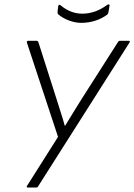

<svg xmlns="http://www.w3.org/2000/svg" viewBox="-20 -837 599 857"><path d="M104 0Q101 0 99.5 -2Q98 -4 101 -8L239 -226L100 -647Q99 -651 101 -653Q103 -655 106 -655H144Q148 -655 151 -650L232 -396Q241 -366 251 -336Q261 -306 269 -276H271Q289 -306 307 -335Q325 -364 343 -393L507 -650Q509 -653 511 -654Q513 -655 515 -655H555Q558 -655 559 -653Q560 -651 558 -647L150 -5Q149 -2 146.5 -1Q144 0 141 0ZM343 -735Q316 -735 288 -745.5Q260 -756 240 -773Q236 -777 237 -786L240 -810Q241 -815 244 -815.5Q247 -816 251 -813Q272 -795 296.5 -785.5Q321 -776 347 -776Q376 -776 403.5 -785.5Q431 -795 460 -816Q464 -818 467 -817Q470 -816 469 -812L464 -782Q463 -778 462 -776Q461 -774 459 -772Q435 -754 405 -744.5Q375 -735 343 -735Z"/></svg>

Font: Sofia Sans Semi Condensed Light
Style: Italic
Weight: 300
Italic angle: -9°
Version: Version 4.100